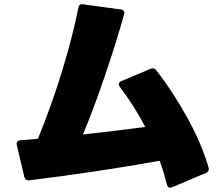

<svg xmlns="http://www.w3.org/2000/svg" viewBox="-20 -814 1040 891"><path d="M112 23Q98 23 93 8L58 -141Q57 -143 57 -147Q57 -161 74 -163L156 -170Q223 -334 271 -493.5Q319 -653 344 -779Q347 -797 366 -794L541 -770Q561 -767 556 -748Q522 -625 469 -468.5Q416 -312 365 -190Q489 -203 654 -225Q604 -321 536 -411Q531 -418 531 -423Q531 -432 542 -437L679 -495L689 -497Q698 -497 705 -488Q784 -387 850.5 -265.5Q917 -144 948 -36L949 -29Q949 -18 937 -12L779 55Q773 57 770 57Q758 57 755 43Q739 -19 721 -68Q445 -18 115 23Z"/></svg>

Font: LINE Seed JP_TTF ExtraBold
Style: Regular
Weight: 800
Designer: LY Corporation & Fontrix & Fontworks
Version: Version 1.015